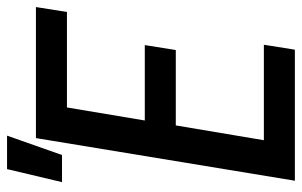

<svg xmlns="http://www.w3.org/2000/svg" viewBox="-176 -681 857 545"><g transform="rotate(-90 252.5 -408.5)"><path d="M12 0 133 -735H505L491 -647H220L183 -426H397L383 -338H169L127 -88H398L384 0ZM8 -661 45 -817H140L85 -661Z"/></g></svg>

Font: Iosevka Semibold Oblique
Style: Regular
Weight: 600
Italic angle: -9°
Monospace: yes
Designer: Belleve Invis
Foundry: Belleve Invis
Version: Version 32.5.0; ttfautohint (v1.8.4)